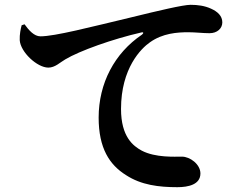

<svg xmlns="http://www.w3.org/2000/svg" viewBox="-20 -755 1040 798"><path d="M82 -654C100 -629 122 -604 148 -604C208 -604 354 -642 530 -684C636 -710 741 -735 772 -735C802 -735 831 -731 857 -719C884 -707 904 -689 904 -662C904 -637 883 -617 851 -617C824 -617 791 -621 763 -621C717 -621 656 -617 603 -579C567 -554 483 -472 483 -302C483 -186 534 -148 569 -129C626 -99 707 -104 736 -104C770 -104 813 -72 813 -34C813 12 763 23 717 23C640 23 567 14 504 -27C435 -70 390 -139 390 -266C390 -409 456 -534 570 -611C578 -617 577 -623 567 -620C449 -593 311 -544 251 -508C230 -496 209 -474 181 -474C134 -474 65 -539 62 -588C61 -612 66 -635 70 -650Z"/></svg>

Font: Noto Serif SC
Style: Bold
Weight: 700
Designer: Ryoko NISHIZUKA 西塚涼子 (kana & ideographs); Frank Grießhammer (Latin, Greek & Cyrillic); Wenlong ZHANG 张文龙 (bopomofo); San
Foundry: Adobe
Version: Version 2.001;hotconv 1.1.0;makeotfexe 2.6.0